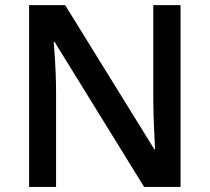

<svg xmlns="http://www.w3.org/2000/svg" viewBox="-20 -734 823 754"><path d="M689 0H545.9L194.8 -568.8H190.9L193.4 -537.1Q200.2 -446.3 200.2 -371.1V0H94.2V-713.9H235.8L585.9 -147.9H588.9Q587.9 -159.2 585 -229.7Q582 -300.3 582 -339.8V-713.9H689Z"/></svg>

Font: f0_58770          
Style: Regular
Weight: 600
Foundry: Ascender Corporation
Version: Version 1.10